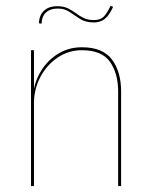

<svg xmlns="http://www.w3.org/2000/svg" viewBox="-20 -630 515 650"><path d="M95 -460H85V0H95ZM380 -320V0H390V-320Q390 -387 359 -428.5Q328 -470 257 -470Q210 -470 172 -445Q134 -420 112 -377.5Q90 -335 90 -280H95Q95 -328 116.5 -369Q138 -410 175 -435Q212 -460 257 -460Q325 -460 352.5 -420.5Q380 -381 380 -320ZM112 -551 121 -550Q121 -563 126 -574.5Q131 -586 143.5 -593.5Q156 -601 176 -601Q199 -601 215.5 -589.5Q232 -578 251 -566Q270 -554 297 -554Q312 -554 324 -559.5Q336 -565 345.5 -577Q355 -589 363 -607L354 -610Q343 -586 331.5 -574Q320 -562 298 -562Q278 -562 263.5 -569Q249 -576 236.5 -585.5Q224 -595 209.5 -602Q195 -609 174 -609Q152 -609 138 -600.5Q124 -592 118 -579Q112 -566 112 -551Z"/></svg>

Font: Jost Thin
Style: Regular
Weight: 250
Version: Version 3.710